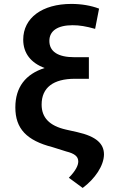

<svg xmlns="http://www.w3.org/2000/svg" viewBox="-20 -757 603 970"><path d="M460.6 -611.2 480.5 -713.4C439.6 -729 391 -737.2 340.6 -737.2C193.2 -737.2 97.3 -666.5 97.3 -556.8C97.3 -488.3 135.7 -439.3 205.6 -413.4C108.7 -382.8 57.5 -315.7 57.5 -214.5C57.5 -106.9 114.3 -47.2 245.7 -13.5L314.6 8.2C357.2 18.8 375.4 33.7 375.4 58.9C375.4 77.4 364 104 327.8 141L397.7 192.5C459.9 146.3 504.3 80.6 505.3 24.1C505.7 -30.9 466.6 -67.8 370.4 -89.5L313.2 -102.3C229.4 -121.4 190.3 -163 190.3 -228.7C190.3 -314.6 249.6 -359 358.3 -359H429V-468H355.5C274.1 -468 229.4 -495.7 229.4 -550.4C229.4 -601.6 271.7 -629.6 346.9 -629.6C381.7 -629.6 413.7 -624.3 460.6 -611.2Z"/></svg>

Font: Margiela Sans Semi Bold
Style: Regular
Weight: 600
Designer: Stefan Endress, Andreas Faust
Version: Version 1.100;FEAKit 1.0